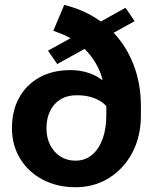

<svg xmlns="http://www.w3.org/2000/svg" viewBox="-20 -761 634 791"><path d="M292 10.3Q214.4 10.3 155 -21.5Q95.7 -53.2 62.5 -108.2Q29.3 -163.1 29.3 -232.9Q29.3 -304.7 58.8 -358.4Q88.4 -412.1 142.6 -442.1Q196.8 -472.2 270.5 -472.2Q309.1 -472.2 342.5 -461.4Q376 -450.7 400.4 -431.6L402.3 -433.6Q392.6 -470.2 373.5 -502Q354.5 -533.7 328.6 -559.6L215.8 -497.1L177.7 -552.2L270.5 -603.5Q253.4 -613.3 235.6 -620.6Q217.8 -627.9 199.7 -634.3L244.6 -740.7Q286.6 -730.5 324.5 -713.4Q362.3 -696.3 395.5 -672.4L497.1 -729L534.7 -673.8L448.2 -626Q502 -568.8 531.2 -491.9Q560.5 -415 560.5 -322.8V-285.6Q560.5 -198.7 525.1 -132.1Q489.7 -65.4 429 -27.6Q368.2 10.3 292 10.3ZM291 -99.1Q330.6 -99.1 359.1 -123Q387.7 -147 402.8 -189Q418 -231 418 -285.6V-308.6V-323.7Q401.4 -343.3 369.9 -356Q338.4 -368.7 296.9 -368.7Q256.8 -368.7 228.8 -351.3Q200.7 -334 186 -303.2Q171.4 -272.5 171.4 -231.9Q171.4 -194.3 186.5 -164.1Q201.7 -133.8 228.5 -116.5Q255.4 -99.1 291 -99.1Z"/></svg>

Font: Roboto Slab LO
Style: Bold
Weight: 700
Designer: Google
Version: Version 2.000